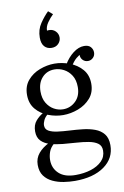

<svg xmlns="http://www.w3.org/2000/svg" viewBox="-110 -855 761 1177"><g transform="rotate(-10 270.0 -266.5)"><path d="M258 -470Q305 -470 351.5 -452.5Q398 -435 429 -399.5Q460 -364 460 -310Q460 -256 429 -220.5Q398 -185 351.5 -167.5Q305 -150 258 -150Q212 -150 166 -167.5Q120 -185 90 -220.5Q60 -256 60 -310Q60 -364 90 -399.5Q120 -435 166 -452.5Q212 -470 258 -470ZM264 -185Q309 -185 342 -217Q375 -249 375 -304Q375 -348 356.5 -377Q338 -406 310 -420.5Q282 -435 252 -435Q205 -435 175 -402Q145 -369 145 -316Q145 -273 162.5 -244Q180 -215 207 -200Q234 -185 264 -185ZM130 -108Q130 -84 150.5 -72.5Q171 -61 205 -56.5Q239 -52 279.5 -50Q320 -48 360.5 -43.5Q401 -39 435 -26.5Q469 -14 489.5 11.5Q510 37 510 81Q510 163 442 211.5Q374 260 259 260Q226 260 189.5 254.5Q153 249 121 234Q89 219 69.5 192.5Q50 166 50 124Q50 83 75 53Q100 23 143 2L173 11Q148 32 139 57.5Q130 83 130 108Q130 159 165.5 192Q201 225 269 225Q321 225 364 211.5Q407 198 433.5 171.5Q460 145 460 106Q460 76 439 61Q418 46 383 39.5Q348 33 306.5 30.5Q265 28 223.5 24Q182 20 147 10Q112 0 91 -21.5Q70 -43 70 -81Q70 -121 91.5 -146Q113 -171 141 -186L166 -173Q147 -158 138.5 -140Q130 -122 130 -108ZM330 -452Q354 -493 388 -519Q422 -545 456 -545Q484 -545 497 -530Q510 -515 510 -496Q510 -476 496.5 -463Q483 -450 465 -450Q446 -450 433 -463Q420 -476 420 -495Q420 -503 424.5 -513Q429 -523 435 -529L434 -502Q418 -497 398 -480Q378 -463 360 -431ZM260 -568Q232 -568 215 -586.5Q198 -605 198 -642Q198 -692 224 -730Q250 -768 276 -793L303 -770Q283 -751 266 -726.5Q249 -702 249 -677Q254 -678 257 -678Q260 -678 263 -678Q286 -678 302 -662Q318 -646 318 -623Q318 -601 302 -584.5Q286 -568 260 -568Z"/></g></svg>

Font: Brygada 1918
Style: Regular
Weight: 400
Designer: Mateusz Machalski | Borys Kosmynka | Przemek Hoffer
Foundry: NIEPODLEGLA 2018
Version: Version 3.006